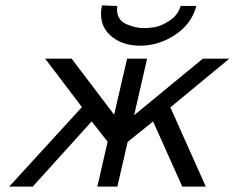

<svg xmlns="http://www.w3.org/2000/svg" viewBox="-20 -688 868 710"><path d="M357 -668 414 -666Q410 -641 419.5 -623.5Q429 -606 447.5 -598.5Q466 -591 481.5 -587.5Q497 -584 512 -584Q532 -584 554.5 -588Q577 -592 607.5 -612Q638 -632 648 -666H706Q689 -600 628 -559.5Q567 -519 498 -519Q428 -519 385.5 -559.5Q343 -600 357 -668ZM14 2 283 -292 147 -471H245L402 -264L450 -471H524L476 -262L730 -471H828L610 -291L741 2H654L546 -239L452 -163L414 2H340L378 -164L319 -239L101 2Z"/></svg>

Font: Coval
Style: Light Italic
Weight: 300
Foundry: Context Ltd
Version: Version 001.000